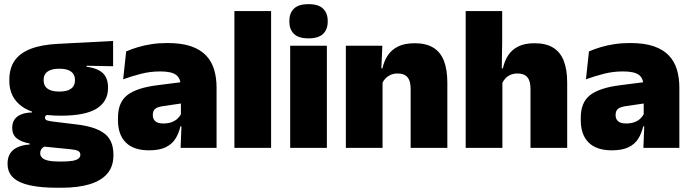

<svg xmlns="http://www.w3.org/2000/svg" viewBox="-20 -713 3336 926"><path d="M272.5 -155Q147.5 -155 86.2 -199.2Q25 -243.5 25 -322V-328Q25 -383 50.2 -420Q75.5 -457 127.5 -477.2Q179.5 -497.5 259.5 -501.5L525.5 -515.5V-393.5L397.5 -396V-391Q433 -386.5 456 -374.5Q479 -362.5 490 -342Q501 -321.5 501 -291.5V-288.5Q501 -223.5 446 -189.2Q391 -155 272.5 -155ZM263.5 66H280Q313 66 332 62.2Q351 58.5 359.2 51.2Q367.5 44 367.5 34V33Q367.5 19 354.2 13.8Q341 8.5 318 6.5L171 -8L208.5 -10.5Q198 -8.5 190.2 -3.8Q182.5 1 178.2 8.2Q174 15.5 174 25.5V26.5Q174 38.5 182.8 47.5Q191.5 56.5 211.2 61.2Q231 66 263.5 66ZM255.5 192.5Q178.5 192.5 125 181Q71.5 169.5 44 144Q16.5 118.5 16.5 77V75Q16.5 46.5 29 27Q41.5 7.5 65.5 -3.2Q89.5 -14 123 -16V-21Q83.5 -28 61.2 -45.5Q39 -63 39 -96V-97Q39 -121 50.2 -137Q61.5 -153 82.8 -161.5Q104 -170 134 -170.5V-190L251.5 -160H220Q208 -160 202.5 -156.5Q197 -153 197 -146V-145.5Q197 -136 206.5 -132.5Q216 -129 236.5 -126.5L352 -112.5Q440 -102 483.5 -69.2Q527 -36.5 527 33V36.5Q527 89.5 497.8 124Q468.5 158.5 412.5 175.5Q356.5 192.5 276 192.5ZM266 -271.5Q292 -271.5 308.5 -277.8Q325 -284 333.2 -296Q341.5 -308 341.5 -325V-328Q341.5 -345 333.2 -357Q325 -369 308.5 -375.2Q292 -381.5 266 -381.5Q240.5 -381.5 223.8 -375.2Q207 -369 198.8 -357.2Q190.5 -345.5 190.5 -328V-325Q190.5 -308 198.8 -296Q207 -284 223.8 -277.8Q240.5 -271.5 266 -271.5Z M851 0 856 -126 852.5 -130.5V-283.5L851 -301.5Q851 -336 828.8 -352.2Q806.5 -368.5 753 -368.5Q704.5 -368.5 659.8 -357Q615 -345.5 574 -330.5L588.5 -465Q613.5 -476 644 -485.2Q674.5 -494.5 710.5 -500Q746.5 -505.5 787 -505.5Q855.5 -505.5 901.2 -489.8Q947 -474 974 -445.2Q1001 -416.5 1012.8 -377Q1024.5 -337.5 1024.5 -290V0ZM698.5 12Q624.5 12 586.8 -25.8Q549 -63.5 549 -133V-145.5Q549 -219.5 594.2 -254.5Q639.5 -289.5 739 -302L864.5 -318L875 -217L768.5 -201.5Q739.5 -197.5 728.2 -187.8Q717 -178 717 -159V-157Q717 -139.5 728.8 -128.5Q740.5 -117.5 768 -117.5Q791 -117.5 807.8 -123.8Q824.5 -130 835.8 -140.5Q847 -151 853.5 -163.5L878.5 -103.5H850Q842.5 -70 826.2 -44Q810 -18 779.5 -3Q749 12 698.5 12Z M1110.5 0V-659.5H1287.5V0Z M1379.5 0V-492.5H1556.5V0ZM1468 -528Q1419.5 -528 1397.5 -549.8Q1375.5 -571.5 1375.5 -608.5V-612.5Q1375.5 -649.5 1397.5 -671.2Q1419.5 -693 1468 -693Q1516 -693 1538.2 -671.2Q1560.5 -649.5 1560.5 -612.5V-608.5Q1560.5 -571 1538.2 -549.5Q1516 -528 1468 -528Z M1960.5 0V-283Q1960.5 -306.5 1954.8 -323.5Q1949 -340.5 1935 -349.5Q1921 -358.5 1897 -358.5Q1878.5 -358.5 1864 -352Q1849.5 -345.5 1839.2 -334.8Q1829 -324 1823 -310.5L1796 -383.5H1824.5Q1832 -418 1849.8 -445.2Q1867.5 -472.5 1899.2 -488.5Q1931 -504.5 1980.5 -504.5Q2034.5 -504.5 2069.2 -483.5Q2104 -462.5 2120.8 -420.2Q2137.5 -378 2137.5 -313.5V0ZM1648 0V-492.5H1824L1818.5 -366L1825 -348V0Z M2538.5 0V-283Q2538.5 -306.5 2532.8 -323.5Q2527 -340.5 2513.2 -349.5Q2499.5 -358.5 2475 -358.5Q2456.5 -358.5 2442 -352Q2427.5 -345.5 2417.5 -334.8Q2407.5 -324 2401.5 -310.5L2365.5 -383.5H2405.5Q2413 -418 2430.2 -445.2Q2447.5 -472.5 2478.8 -488.5Q2510 -504.5 2558.5 -504.5Q2612.5 -504.5 2647.2 -483.5Q2682 -462.5 2698.8 -420.2Q2715.5 -378 2715.5 -313.5V0ZM2226 0V-659.5H2402V-516.5L2399.5 -345.5L2403 -331.5V0Z M3083 0 3088 -126 3084.5 -130.5V-283.5L3083 -301.5Q3083 -336 3060.8 -352.2Q3038.5 -368.5 2985 -368.5Q2936.5 -368.5 2891.8 -357Q2847 -345.5 2806 -330.5L2820.5 -465Q2845.5 -476 2876 -485.2Q2906.5 -494.5 2942.5 -500Q2978.5 -505.5 3019 -505.5Q3087.5 -505.5 3133.2 -489.8Q3179 -474 3206 -445.2Q3233 -416.5 3244.8 -377Q3256.5 -337.5 3256.5 -290V0ZM2930.5 12Q2856.5 12 2818.8 -25.8Q2781 -63.5 2781 -133V-145.5Q2781 -219.5 2826.2 -254.5Q2871.5 -289.5 2971 -302L3096.5 -318L3107 -217L3000.5 -201.5Q2971.5 -197.5 2960.2 -187.8Q2949 -178 2949 -159V-157Q2949 -139.5 2960.8 -128.5Q2972.5 -117.5 3000 -117.5Q3023 -117.5 3039.8 -123.8Q3056.5 -130 3067.8 -140.5Q3079 -151 3085.5 -163.5L3110.5 -103.5H3082Q3074.5 -70 3058.2 -44Q3042 -18 3011.5 -3Q2981 12 2930.5 12Z"/></svg>

Font: Anek Gujarati Medium ExtraBold
Style: Regular
Weight: 800
Version: Version 1.003